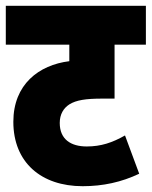

<svg xmlns="http://www.w3.org/2000/svg" viewBox="-20 -642 523 662"><path d="M483 -488V-622H0V-488H219V-431C114 -418 26 -351 26 -222C26 -82 122 0 265 0C335 0 399 -14 460 -43L411 -175C367 -150 328 -137 279 -137C225 -137 186 -161 186 -218C186 -248 199 -269 219 -282C243 -297 276 -302 333 -302H375V-488Z"/></svg>

Font: Noto Sans Condensed Black
Style: Italic
Weight: 900
Width: 3
Italic angle: -12°
Designer: Monotype Design Team
Foundry: Monotype Imaging Inc.
Version: Version 2.013